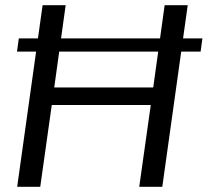

<svg xmlns="http://www.w3.org/2000/svg" viewBox="-20 -720 800 740"><path d="M144.2 -700H233.1L183.8 -345.3L168.2 -382.8H588.4L565.3 -345.3L614.6 -700H703.5L605.5 0H516.6L566.8 -355.5L578.8 -315.2H158.6L185.2 -355.5L135.1 0H46.2ZM760.1 -571.9 753.2 -521H45.5L52.5 -571.9Z"/></svg>

Font: Pathway Extreme 8pt Thin
Style: Italic
Weight: 100
Italic angle: -8°
Designer: Eduardo Rodriguez Tunni
Foundry: Eduardo Rodriguez Tunni
Version: Version 1.000